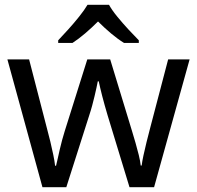

<svg xmlns="http://www.w3.org/2000/svg" viewBox="-20 -786 826 805"><path d="M431 -303Q425 -324 419 -344.5Q413 -365 408.5 -383.5Q404 -402 400 -418Q396 -434 394 -445H390Q388 -434 384.5 -418Q381 -402 376.5 -383Q372 -364 366.5 -343.5Q361 -323 354 -302L258 -1H158L11 -537H102L176 -251Q184 -222 191 -192.5Q198 -163 203.5 -136.5Q209 -110 211 -91H215Q218 -103 222 -121Q226 -139 230.5 -159Q235 -179 240.5 -199Q246 -219 251 -235L346 -537H442L534 -235Q541 -212 548.5 -186Q556 -160 562 -135.5Q568 -111 570 -92H574Q576 -109 581.5 -134.5Q587 -160 594.5 -190.5Q602 -221 610 -251L685 -537H775L626 -1H523ZM437 -766Q449 -744 471.5 -716.5Q494 -689 518.5 -662.5Q543 -636 562 -617V-606H500Q474 -622 446 -645.5Q418 -669 391 -696Q364 -669 337 -646Q310 -623 284 -606H224V-617Q243 -637 266.5 -663Q290 -689 312 -716.5Q334 -744 347 -766Z"/></svg>

Font: Noto Sans Devanagari
Style: Regular
Weight: 400
Designer: Jelle Bosma - Monotype Design Team
Foundry: Monotype Imaging Inc.
Version: Version 2.003